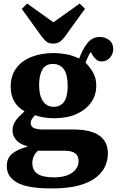

<svg xmlns="http://www.w3.org/2000/svg" viewBox="-20 -825 654 1075"><path d="M269 230Q134 230 76 197.5Q18 165 18 106Q18 59 49.5 34.5Q81 10 132 -3V-7Q89 -18 69.5 -42.5Q50 -67 50 -94Q50 -122 65 -145.5Q80 -169 116 -200V-203Q81 -222 60.5 -256Q40 -290 40 -341Q40 -402 71.5 -444Q103 -486 158 -507Q213 -528 282 -528Q314 -528 352 -521Q390 -514 423 -497Q444 -553 471 -585.5Q498 -618 539 -618Q568 -618 591 -600.5Q614 -583 614 -550Q614 -523 595.5 -502Q577 -481 549 -481Q532 -481 521 -490Q510 -499 500 -513L488 -534Q479 -521 472.5 -506.5Q466 -492 459 -474Q484 -449 501.5 -418Q519 -387 519 -345Q519 -293 490.5 -252Q462 -211 409.5 -187Q357 -163 283 -163Q250 -163 223 -168Q196 -173 176 -180Q164 -167 158 -157.5Q152 -148 152 -137Q152 -116 170 -108Q188 -100 223 -100H389Q584 -100 584 34Q584 68 570 102.5Q556 137 521 166Q486 195 425 212.5Q364 230 269 230ZM280 -227Q359 -227 359 -343Q359 -407 337.5 -437Q316 -467 276 -467Q235 -467 217 -435.5Q199 -404 199 -348Q199 -290 220.5 -258.5Q242 -227 280 -227ZM282 168Q348 168 384 142Q420 116 420 76Q420 19 343 19H192Q161 48 161 88Q161 129 190.5 148.5Q220 168 282 168ZM279 -581Q255 -581 242 -590.5Q229 -600 211 -624L102 -775L132 -805L279 -700L426 -805L456 -776L341 -617Q325 -596 310.5 -588.5Q296 -581 279 -581Z"/></svg>

Font: Literata 36pt
Style: Bold
Weight: 700
Designer: Latin by Veronika Burian and Jose Scaglione. Greek by Irene Vlachou. Cyrillic by Vera Evstafieva.
Foundry: TypeTogether
Version: Version 3.002